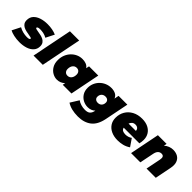

<svg xmlns="http://www.w3.org/2000/svg" viewBox="158 -1929 3320 3320"><g transform="rotate(45 1817.5 -269.0)"><path d="M223 10Q150 10 84.5 -4.5Q19 -19 -17 -40L61 -194Q102 -169 153.5 -156.5Q205 -144 251 -144Q289 -144 303.5 -151.5Q318 -159 318 -170Q318 -182 297 -187Q276 -192 245 -197Q215 -202 179.5 -209.5Q144 -217 113 -232.5Q82 -248 62 -276Q42 -304 42 -350Q42 -421 83.5 -466.5Q125 -512 195 -534.5Q265 -557 350 -557Q410 -557 465.5 -546.5Q521 -536 564 -516L486 -362Q443 -387 400.5 -395Q358 -403 323 -403Q284 -403 269 -394.5Q254 -386 254 -376Q254 -363 275.5 -357.5Q297 -352 329 -347Q360 -342 394.5 -334.5Q429 -327 459.5 -311.5Q490 -296 509.5 -268Q529 -240 529 -195Q529 -127 487.5 -81Q446 -35 376.5 -12.5Q307 10 223 10Z M560 0 708 -742H934L786 0Z M1136 10Q1082 10 1030 -19.5Q978 -49 944.5 -105.5Q911 -162 911 -243Q911 -311 934 -368Q957 -425 997.5 -467.5Q1038 -510 1090.5 -533.5Q1143 -557 1202 -557Q1252 -557 1292.5 -541.5Q1333 -526 1358 -489L1370 -547H1596L1487 0H1274L1284 -50Q1223 10 1136 10ZM1221 -168Q1265 -168 1292.5 -202Q1320 -236 1320 -293Q1320 -331 1298.5 -355Q1277 -379 1239 -379Q1195 -379 1167.5 -345Q1140 -311 1140 -254Q1140 -216 1161.5 -192Q1183 -168 1221 -168Z M1846 204Q1678 204 1575 136L1671 -18Q1704 7 1752.5 21.5Q1801 36 1850 36Q1916 36 1946 8.5Q1976 -19 1986 -68L1989 -82Q1933 -30 1851 -30Q1791 -30 1737 -58Q1683 -86 1649 -139Q1615 -192 1615 -266Q1615 -327 1637.5 -379.5Q1660 -432 1700.5 -472Q1741 -512 1794.5 -534.5Q1848 -557 1909 -557Q1966 -557 2010.5 -536Q2055 -515 2076 -464L2092 -547H2307L2220 -110Q2187 57 2090.5 130.5Q1994 204 1846 204ZM1923 -207Q1967 -207 1993.5 -235Q2020 -263 2020 -309Q2020 -340 1999.5 -359.5Q1979 -379 1941 -379Q1898 -379 1870.5 -351.5Q1843 -324 1843 -277Q1843 -246 1864.5 -226.5Q1886 -207 1923 -207Z M2623 10Q2533 10 2465.5 -21Q2398 -52 2360 -109Q2322 -166 2322 -243Q2322 -333 2364 -404Q2406 -475 2482.5 -516Q2559 -557 2661 -557Q2749 -557 2811 -526Q2873 -495 2906 -441Q2939 -387 2939 -316Q2939 -291 2935.5 -267Q2932 -243 2927 -221H2544Q2551 -187 2577.5 -172Q2604 -157 2649 -157Q2680 -157 2711 -166.5Q2742 -176 2768 -195L2862 -58Q2806 -20 2745.5 -5Q2685 10 2623 10ZM2553 -330H2732Q2732 -364 2709.5 -383.5Q2687 -403 2651 -403Q2612 -403 2588.5 -382.5Q2565 -362 2553 -330Z M3420 -557Q3488 -557 3536.5 -528.5Q3585 -500 3605.5 -443.5Q3626 -387 3609 -302L3549 0H3323L3378 -275Q3396 -367 3325 -367Q3287 -367 3261 -341.5Q3235 -316 3224 -263L3171 0H2945L3054 -547H3267L3256 -492Q3292 -525 3335 -541Q3378 -557 3420 -557Z"/></g></svg>

Font: Montserrat Black
Style: Italic
Weight: 900
Italic angle: -11.3°
Designer: Julieta Ulanovsky
Foundry: Julieta Ulanovsky
Version: Version 9.000; ttfautohint (v1.8.4.7-5d5b)